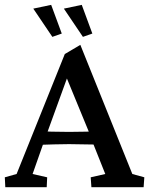

<svg xmlns="http://www.w3.org/2000/svg" viewBox="-21 -777 619 797"><path d="M1 0 -1 -41 47.9 -54.7 248 -552.7 312.5 -590.8 528.3 -54.7 578.1 -41 575.2 0H358.4L355.5 -41L416 -54.7L360.4 -194.3L349.6 -225.6L245.1 -479.5L269.5 -486.3L174.8 -225.6L164.1 -196.3L114.3 -54.7L174.8 -41L172.9 0ZM143.6 -175.8V-232.4Q162.1 -231.4 191.9 -230.5Q221.7 -229.5 265.6 -229.5Q309.6 -229.5 339.8 -230.5Q370.1 -231.4 387.7 -232.4V-176.8Q359.4 -176.8 329.1 -177.7Q298.8 -178.7 265.6 -178.7Q233.4 -178.7 204.1 -177.7Q174.8 -176.8 143.6 -175.8ZM323.2 -624 244.1 -741.2 318.4 -756.8 362.3 -637.7ZM196.3 -624 117.2 -741.2 191.4 -756.8 235.4 -637.7Z"/></svg>

Font: Crimson Pro Medium
Style: Regular
Weight: 500
Designer: Jacques Le Bailly
Foundry: Baron von Fonthausen
Version: Version 1.003